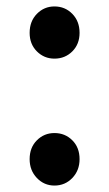

<svg xmlns="http://www.w3.org/2000/svg" viewBox="-20 -562 338 596"><path d="M149 -380Q117 -380 94.5 -402.5Q72 -425 72 -460Q72 -496 94.5 -519Q117 -542 149 -542Q182 -542 204.5 -519Q227 -496 227 -460Q227 -425 204.5 -402.5Q182 -380 149 -380ZM149 14Q117 14 94.5 -9.5Q72 -33 72 -68Q72 -104 94.5 -126.5Q117 -149 149 -149Q182 -149 204.5 -126.5Q227 -104 227 -68Q227 -33 204.5 -9.5Q182 14 149 14Z"/></svg>

Font: Noto Sans KR Thin Medium
Style: Regular
Weight: 500
Version: Version 2.004-H2;hotconv 1.0.118;makeotfexe 2.5.65603